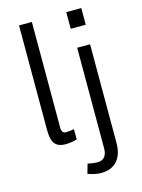

<svg xmlns="http://www.w3.org/2000/svg" viewBox="-133 -769 784 1059"><g transform="rotate(-15 259.0 -239.5)"><path d="M353 -598.1H439V-693.4H353ZM161.6 9.8C186 9.8 212.4 4.9 227.1 0V-58.6C216.3 -56.6 196.8 -53.7 180.2 -53.7C157.2 -53.7 155.8 -77.6 155.8 -83V-689.9H82.5V-99.6C82.5 -41 89.4 9.8 161.6 9.8ZM309.1 213.9C396 213.9 434.1 156.2 434.1 75.2V-487.8H360.4V85.4C360.4 119.1 348.6 151.4 306.6 151.4C289.6 151.4 265.1 147.9 250.5 144L234.9 198.7C255.4 206.5 286.6 213.9 309.1 213.9Z"/></g></svg>

Font: HK Grotesk
Style: Regular
Weight: 400
Designer: Alfredo Marco Pradil and Stefan Peev
Foundry: Hanken Design Co.
Version: Version 1.045;PS 001.045;hotconv 1.0.88;makeotf.lib2.5.64775